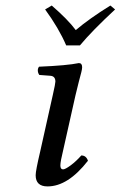

<svg xmlns="http://www.w3.org/2000/svg" viewBox="-20 -664 436 694"><path d="M252.9 -319.8 209 -124Q198.2 -80.1 198.2 -65.9Q198.2 -51.8 208 -51.8Q215.8 -51.8 235.6 -66.4Q255.4 -81.1 273.9 -102.1Q291.5 -102.1 297.9 -83Q225.6 9.8 151.9 9.8Q108.9 9.8 108.9 -30.8Q108.9 -46.9 125 -115.2L170.9 -320.8Q180.2 -361.8 180.2 -369.1Q180.2 -388.7 162.1 -390.1L122.1 -393.1Q117.2 -399.9 116.7 -408.2Q116.2 -416.5 121.1 -422.9Q223.1 -427.2 265.1 -436Q276.9 -436 276.9 -420.9Q276.9 -414.6 273.9 -402.8Q271 -391.1 264.6 -367.4Q258.3 -343.8 252.9 -319.8ZM269 -500H219.2Q192.9 -561.5 143.1 -629.9L167 -644Q225.6 -593.3 253.9 -555.2Q302.7 -596.7 378.9 -644L396 -629.9Q312 -551.8 269 -500Z"/></svg>

Font: Common Serif News
Style: Italic
Weight: 450
Italic angle: -12°
Designer: Philipp H. Poll, Khaled Hosny
Foundry: Stefan Peev, Context Ltd.
Version: Version 1.026